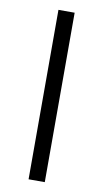

<svg xmlns="http://www.w3.org/2000/svg" viewBox="-81 -730 414 770"><g transform="rotate(10 126.0 -345.0)"><path d="M159 0V-690H93V0Z"/></g></svg>

Font: SnT
Style: Regular
Weight: 300
Designer: Natanael Gama
Version: Version 1.001;PS 001.001;hotconv 1.0.70;makeotf.lib2.5.58329